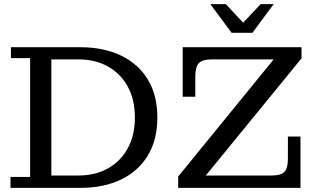

<svg xmlns="http://www.w3.org/2000/svg" viewBox="-20 -911 1546 931"><path d="M1103 -752 1000 -891H1075L1159 -801L1244 -891H1307L1204 -752ZM31 0V-53H126V-629H33V-682H370Q482 -682 566 -642Q650 -602 696.5 -526Q743 -450 743 -341Q743 -233 696.5 -156.5Q650 -80 566 -40Q482 0 370 0ZM361 -623H229V-60H361Q442 -60 503.5 -94.5Q565 -129 599.5 -192Q634 -255 634 -341Q634 -428 599.5 -491Q565 -554 503.5 -588.5Q442 -623 361 -623ZM844 0V-55L1307 -623H1005Q962 -623 944.5 -605Q927 -587 927 -540V-442H866V-682H1442V-628L978 -60H1298Q1342 -60 1359 -77.5Q1376 -95 1376 -141V-249H1437V0Z"/></svg>

Font: Montagu Slab 16pt
Style: Regular
Weight: 400
Designer: Florian Karsten
Foundry: Florian Karsten
Version: Version 1.000; ttfautohint (v1.8.3)